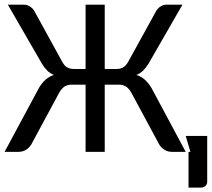

<svg xmlns="http://www.w3.org/2000/svg" viewBox="-22 -662 923 837"><path d="M82 -641.6Q95.7 -641.6 107.2 -634.5Q118.7 -627.4 126.5 -616.2L248.5 -394Q259.3 -374 271.7 -367.7Q284.2 -361.3 300.3 -361.3H351.1V-641.6H434.6V-361.3H485.8Q493.7 -361.3 500.7 -362.8Q507.8 -364.3 514.2 -367.9Q520.5 -371.6 526.4 -377.9Q532.2 -384.3 537.6 -394L659.7 -615.7Q667.5 -627.4 679 -634.5Q690.4 -641.6 704.1 -641.6H773.4L626 -385.3Q614.3 -366.7 602.1 -354.5Q589.8 -342.3 572.8 -335.4Q593.3 -328.6 608.6 -315.2Q624 -301.8 638.2 -278.8L787.6 0H729Q709.5 0 695.8 -8.5Q682.1 -17.1 672.9 -30.8L550.3 -258.3Q539.6 -276.9 526.9 -284.9Q514.2 -293 495.1 -293H434.6V0H351.1V-293H291Q272 -293 259.3 -284.7Q246.6 -276.4 236.3 -258.3L113.8 -31.2Q104.5 -17.1 90.6 -8.5Q76.7 0 57.6 0H-2L147.9 -278.8Q161.6 -301.8 177.2 -315.2Q192.9 -328.6 212.9 -335.4Q195.8 -342.3 183.6 -354.5Q171.4 -366.7 160.2 -385.3L12.2 -641.6ZM808.1 0 787.6 -69.3H881.3V129.9Q881.3 141.6 873.5 148.7Q865.7 155.8 853 155.8H799.8V0Z"/></svg>

Font: Carlito
Style: Regular
Weight: 400
Designer: Lukasz Dziedzic
Foundry: tyPoland Lukasz Dziedzic
Version: Version 1.104